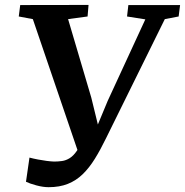

<svg xmlns="http://www.w3.org/2000/svg" viewBox="-20 -764 768 798"><path d="M182 14Q159 14 131.2 6.5Q103.5 -1 88 -8.5L102.5 -109Q119.5 -104.5 138.2 -101Q157 -97.5 174.2 -95.2Q191.5 -93 205 -92.5Q221.5 -92.5 237.8 -94.8Q254 -97 269.8 -106.8Q285.5 -116.5 300.2 -138.2Q315 -160 328 -199.5L311.5 -112.5L116.5 -684.5L58 -695.5L64 -743L348 -743.5L344 -695.5L263 -684.5L359.5 -358L400.5 -190.5L364.5 -193L427.5 -344.5L584 -683.5L508 -695.5L513.5 -743H728.5L722.5 -695.5L665 -684.5L420.5 -189Q397.5 -141.5 374.2 -104Q351 -66.5 323.8 -40Q296.5 -13.5 262 0.2Q227.5 14 182 14Z"/></svg>

Font: Merriweather SemiBold
Style: Italic
Weight: 600
Italic angle: -7.8°
Version: Version 2.101